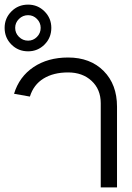

<svg xmlns="http://www.w3.org/2000/svg" viewBox="-25 -815 574 835"><path d="M413.1 0V-366.2Q413.1 -426.3 373.5 -463.1Q334 -500 271 -500Q207.5 -500 164.3 -473.4Q121.1 -446.8 105 -395L36.1 -407.2Q58.6 -481.4 120.8 -523.2Q183.1 -564.9 271 -564.9Q367.7 -564.9 425.8 -506.3Q483.9 -447.8 483.9 -351.1V0ZM97.2 -591.8Q54.2 -591.8 24.7 -621.3Q-4.9 -650.9 -4.9 -693.8Q-4.9 -735.8 24.7 -765.4Q54.2 -794.9 97.2 -794.9Q139.2 -794.9 168.7 -765.4Q198.2 -735.8 198.2 -693.8Q198.2 -650.9 168.7 -621.3Q139.2 -591.8 97.2 -591.8ZM97.2 -638.2Q119.6 -638.2 135.7 -654.5Q151.9 -670.9 151.9 -693.8Q151.9 -716.3 135.7 -732.7Q119.6 -749 97.2 -749Q74.2 -749 57.6 -732.7Q41 -716.3 41 -693.8Q41 -670.9 57.6 -654.5Q74.2 -638.2 97.2 -638.2Z"/></svg>

Font: LT Superior
Style: Regular
Weight: 400
Designer: Daniel Lyons
Foundry: LyonsType
Version: Version 1.000